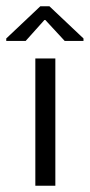

<svg xmlns="http://www.w3.org/2000/svg" viewBox="-61 -594 287 614"><path d="M52 0V-407H116V0ZM-41 -463V-471L68 -574H97L206 -471V-463H146L84 -530H81L21 -463Z"/></svg>

Font: Darker Grotesque Light Medium
Style: Regular
Weight: 500
Version: Version 1.000;gftools[0.9.28]